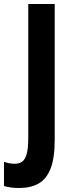

<svg xmlns="http://www.w3.org/2000/svg" viewBox="-72 -734 366 965"><path d="M23 211Q3 211 -16 208.5Q-35 206 -52 201V79Q-40 84 -26 86.5Q-12 89 3 89Q23 89 38 79.5Q53 70 61.5 42Q70 14 70 -42V-714H203V-32Q203 61 182 114Q161 167 121 189Q81 211 23 211Z"/></svg>

Font: Noto Sans Gujarati UI ExtraCondensed
Style: Bold
Weight: 700
Width: 2
Designer: Jelle Bosma - Monotype Design Team, Universal Thirst
Foundry: Monotype Imaging Inc.
Version: Version 2.106; ttfautohint (v1.8.4.7-5d5b)